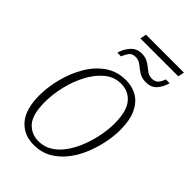

<svg xmlns="http://www.w3.org/2000/svg" viewBox="-235 -864 960 960"><g transform="rotate(45 245.5 -383.5)"><path d="M198 -744 205 -777H473L466 -744ZM372 -608Q342 -608 322 -621.5Q302 -635 285.5 -648.5Q269 -662 247 -662Q223 -662 212 -647Q201 -632 193 -612H167Q176 -645 198.5 -670.5Q221 -696 257 -696Q280 -696 296 -688Q312 -680 325 -669Q338 -658 351 -650Q364 -642 380 -642Q403 -642 414.5 -655Q426 -668 433 -689H460Q450 -653 429.5 -630.5Q409 -608 372 -608ZM198 10Q126 10 84 -39Q42 -88 42 -186Q42 -244 58 -307Q74 -370 105.5 -424.5Q137 -479 184.5 -512.5Q232 -546 295 -546Q339 -546 374 -526Q409 -506 430 -462.5Q451 -419 451 -349Q451 -305 441 -256.5Q431 -208 411.5 -160.5Q392 -113 361.5 -74.5Q331 -36 290.5 -13Q250 10 198 10ZM202 -20Q243 -20 276.5 -42Q310 -64 334.5 -100.5Q359 -137 375.5 -181Q392 -225 400 -269.5Q408 -314 408 -352Q408 -437 376 -476.5Q344 -516 290 -516Q241 -516 203 -484Q165 -452 138.5 -401.5Q112 -351 98.5 -293Q85 -235 85 -182Q85 -93 117.5 -56.5Q150 -20 202 -20Z"/></g></svg>

Font: Noto Serif SemiCondensed ExtraLight
Style: Italic
Weight: 200
Width: 4
Italic angle: -12°
Designer: Monotype Design Team
Foundry: Monotype Imaging Inc.
Version: Version 2.013